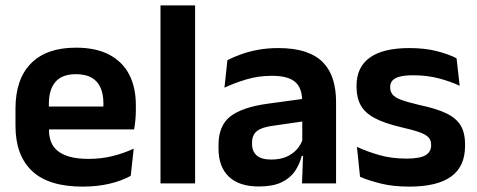

<svg xmlns="http://www.w3.org/2000/svg" viewBox="-20 -681 1773 713"><path d="M286.5 12Q160.5 12 99 -46Q37.5 -104 37.5 -214V-278Q37.5 -387 95 -445.5Q152.5 -504 262 -504Q336 -504 385.5 -478Q435 -452 459.8 -404.2Q484.5 -356.5 484.5 -290V-272.5Q484.5 -254.5 482.8 -235.8Q481 -217 478 -200.5H362Q363.5 -228 363.8 -252.8Q364 -277.5 364 -297.5Q364 -332 353 -356.2Q342 -380.5 319.5 -393Q297 -405.5 262 -405.5Q210.5 -405.5 186 -377Q161.5 -348.5 161.5 -296V-250.5L162 -236V-197.5Q162 -174.5 169.2 -155Q176.5 -135.5 193.5 -121.2Q210.5 -107 238.8 -99Q267 -91 309.5 -91Q355.5 -91 397.2 -101.2Q439 -111.5 476.5 -129L465.5 -28Q432 -9.5 386.8 1.2Q341.5 12 286.5 12ZM105.5 -200.5V-285.5H452V-200.5Z M576 0V-661H704.5V0Z M1101.5 0 1106 -120 1102.5 -131V-284.5L1102 -306.5Q1102 -354.5 1075.8 -377Q1049.5 -399.5 990 -399.5Q939.5 -399.5 895.2 -386.2Q851 -373 813.5 -355.5L824.5 -457.5Q846.5 -469 874.8 -479.2Q903 -489.5 938 -496Q973 -502.5 1013.5 -502.5Q1073.5 -502.5 1115 -488.2Q1156.5 -474 1181.2 -447.5Q1206 -421 1217 -384.2Q1228 -347.5 1228 -303V0ZM941 11.5Q868 11.5 829.8 -25Q791.5 -61.5 791.5 -129V-143Q791.5 -214.5 835.5 -248.8Q879.5 -283 975 -296L1114 -315L1121.5 -232.5L993.5 -214Q951.5 -208.5 933.8 -194Q916 -179.5 916 -151.5V-146.5Q916 -119 933.2 -103.8Q950.5 -88.5 987.5 -88.5Q1020.5 -88.5 1044 -99Q1067.5 -109.5 1082.8 -126.8Q1098 -144 1104.5 -165.5L1122.5 -102H1100.5Q1092.5 -70.5 1074.8 -44.8Q1057 -19 1025 -3.8Q993 11.5 941 11.5Z M1499.5 12Q1440.5 12 1394.8 0.8Q1349 -10.5 1317 -24.5L1305.5 -135.5Q1343.5 -118 1389.2 -105Q1435 -92 1490 -92Q1538 -92 1559.5 -104.2Q1581 -116.5 1581 -141V-144Q1581 -160.5 1571.2 -171Q1561.5 -181.5 1537 -190.2Q1512.5 -199 1468 -209Q1406.5 -223.5 1370.8 -242.8Q1335 -262 1319.5 -290.2Q1304 -318.5 1304 -358V-362.5Q1304 -432 1353.5 -467.2Q1403 -502.5 1500 -502.5Q1557.5 -502.5 1601.8 -491.2Q1646 -480 1675.5 -464.5L1687 -362.5Q1652 -379 1608.5 -390.2Q1565 -401.5 1515 -401.5Q1482.5 -401.5 1463.8 -396.2Q1445 -391 1437 -381.5Q1429 -372 1429 -358.5V-356Q1429 -341 1437.8 -330Q1446.5 -319 1470 -310.2Q1493.5 -301.5 1536 -291.5Q1598 -278.5 1635.5 -261Q1673 -243.5 1690 -216.2Q1707 -189 1707 -145V-139Q1707 -63 1655.5 -25.5Q1604 12 1499.5 12Z"/></svg>

Font: Anek Odia SemiBold
Style: Regular
Weight: 600
Version: Version 1.003